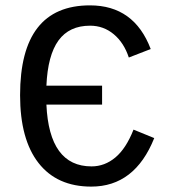

<svg xmlns="http://www.w3.org/2000/svg" viewBox="-20 -689 640 719"><path d="M153.8 -297.4Q164.1 -65.9 322.8 -65.9Q372.1 -65.9 412.1 -99.4Q452.1 -132.8 480 -203.6L557.6 -171.9Q484.9 9.8 321.8 9.8Q193.4 9.8 124.3 -78.6Q55.2 -167 55.2 -332.5Q55.2 -668.9 316.9 -668.9Q482.4 -668.9 544.4 -505.4L462.4 -473.6Q444.3 -528.8 406 -560.8Q367.7 -592.8 317.4 -592.8Q239.3 -592.8 199 -537.4Q158.7 -481.9 153.8 -368.2H362.3V-297.4Z"/></svg>

Font: Liberation Mono
Style: Regular
Weight: 400
Monospace: yes
Designer: Steve Matteson
Foundry: Ascender Corporation
Version: Version 2.1.5